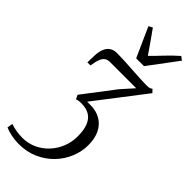

<svg xmlns="http://www.w3.org/2000/svg" viewBox="-334 -852 1146 1146"><g transform="rotate(45 239.0 -279.0)"><path d="M116.5 250Q82 250 51.2 243.5Q20.5 237 -2 227L4 192Q29 200.5 54.2 204.5Q79.5 208.5 103.5 208.5Q153 208.5 194.5 189.2Q236 170 267 136.5Q298 103 315.2 60Q332.5 17 332.5 -31Q332.5 -86 318.2 -120.2Q304 -154.5 276.5 -170.5Q249 -186.5 209 -186.5Q199 -186.5 189.2 -185.5Q179.5 -184.5 168.5 -180.5L156 -206.5L306 -403L376 -481.5Q352 -481.5 322.5 -481.5Q293 -481.5 262.8 -481.5Q232.5 -481.5 204.8 -481.5Q177 -481.5 156 -481.5Q137 -481.5 123.5 -473.5Q110 -465.5 101.2 -444.5Q92.5 -423.5 86.5 -384.5H61Q61 -397 61.2 -413.8Q61.5 -430.5 62.5 -447.5Q64 -480 73.8 -502.5Q83.5 -525 101.8 -537Q120 -549 147.5 -549Q175 -549 210 -547.2Q245 -545.5 281.2 -543Q317.5 -540.5 350 -538.8Q382.5 -537 404 -537Q420 -537 429 -538.8Q438 -540.5 447 -548L465 -529L225.5 -217.5Q232 -217.5 238.5 -217.5Q245 -217.5 253 -217.5Q303 -217.5 339.2 -196.2Q375.5 -175 395 -135.2Q414.5 -95.5 414.5 -39.5Q414.5 15 393 67Q371.5 119 332 160Q292.5 201 237.8 225.5Q183 250 116.5 250ZM249.5 -607.5 165.5 -795 190 -808Q213.5 -775 238 -740.2Q262.5 -705.5 288.5 -667.5Q324 -702 356.2 -736.8Q388.5 -771.5 430 -808L452.5 -790.5L315.5 -607.5Z"/></g></svg>

Font: Merriweather 60pt Light
Style: Italic
Weight: 300
Italic angle: -7.8°
Version: Version 2.101